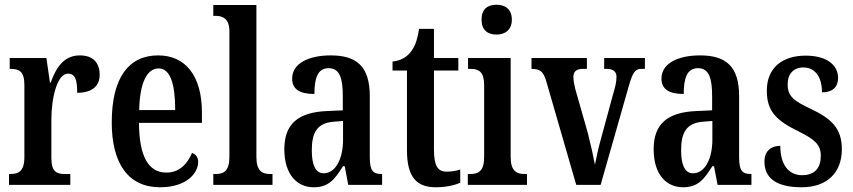

<svg xmlns="http://www.w3.org/2000/svg" viewBox="-20 -781 3603 811"><path d="M18 0H277V-46H254C221 -46 197 -54 197 -113V-276C197 -366 221 -470 267 -470C298 -470 306 -444 306 -389C367 -389 401 -416 401 -465C401 -514 375 -547 317 -547C252 -547 218 -499 194 -432H191L176 -536H21V-490H24C60 -490 83 -481 83 -422V-118C83 -55 57 -46 21 -46H18Z M656 10C770 10 817 -51 817 -97C817 -118 806 -130 791 -135C772 -90 739 -52 683 -52C608 -52 568 -118 567 -262H833V-305C833 -463 762 -547 648 -547C523 -547 452 -452 452 -264C452 -90 522 10 656 10ZM720 -316H568C570 -429 600 -492 650 -492C701 -492 720 -422 720 -316Z M881 0H1131V-46H1122C1086 -46 1063 -59 1063 -119V-760H881V-714H891C916 -714 949 -706 949 -649V-119C949 -59 926 -46 891 -46H881Z M1305 10C1369 10 1394 -24 1429 -79H1436L1451 0H1594V-46H1591C1554 -46 1542 -62 1542 -117V-375C1542 -501 1486 -547 1377 -547C1283 -547 1214 -513 1214 -449C1214 -405 1245 -384 1308 -384C1308 -451 1322 -493 1368 -493C1416 -493 1428 -449 1428 -373V-315L1362 -312C1240 -307 1181 -258 1181 -151C1181 -41 1237 10 1305 10ZM1347 -49C1312 -49 1297 -86 1297 -146C1297 -222 1320 -262 1391 -267L1429 -270V-191C1429 -109 1397 -49 1347 -49Z M1821 10C1870 10 1906 -1 1924 -9V-65C1906 -59 1888 -56 1866 -56C1827 -56 1813 -84 1813 -151V-483H1916V-536H1813V-659H1750C1742 -607 1731 -582 1715 -562C1699 -541 1675 -525 1638 -521V-483H1699V-146C1699 -30 1742 10 1821 10Z M2077 -635C2113 -635 2142 -654 2142 -698C2142 -743 2113 -761 2077 -761C2040 -761 2014 -743 2014 -698C2014 -654 2040 -635 2077 -635ZM1956 0H2206V-46H2197C2161 -46 2137 -59 2137 -119V-536H1957V-490H1969C2003 -490 2025 -477 2025 -421V-117C2025 -58 2001 -46 1965 -46H1956Z M2287 -439 2414 0H2517L2635 -414C2652 -474 2662 -490 2689 -490H2704V-536H2532V-490H2544C2571 -490 2584 -477 2584 -457C2584 -436 2580 -418 2571 -388L2521 -204C2507 -155 2498 -111 2493 -85C2487 -118 2475 -172 2463 -219L2410 -405C2406 -422 2402 -439 2402 -456C2402 -477 2413 -490 2441 -490H2459V-536H2225V-490C2260 -490 2275 -480 2287 -439Z M2865 10C2929 10 2954 -24 2989 -79H2996L3011 0H3154V-46H3151C3114 -46 3102 -62 3102 -117V-375C3102 -501 3046 -547 2937 -547C2843 -547 2774 -513 2774 -449C2774 -405 2805 -384 2868 -384C2868 -451 2882 -493 2928 -493C2976 -493 2988 -449 2988 -373V-315L2922 -312C2800 -307 2741 -258 2741 -151C2741 -41 2797 10 2865 10ZM2907 -49C2872 -49 2857 -86 2857 -146C2857 -222 2880 -262 2951 -267L2989 -270V-191C2989 -109 2957 -49 2907 -49Z M3366 10C3475 10 3536 -53 3536 -151C3536 -241 3489 -281 3405 -321C3332 -355 3307 -375 3307 -425C3307 -469 3332 -496 3373 -496C3420 -496 3452 -460 3452 -391C3498 -391 3520 -414 3520 -452C3520 -502 3478 -546 3383 -546C3285 -546 3219 -495 3219 -398C3219 -309 3261 -271 3355 -225C3422 -192 3447 -169 3447 -123C3447 -73 3423 -41 3368 -41C3309 -41 3276 -88 3276 -165C3241 -165 3209 -147 3209 -98C3209 -29 3259 10 3366 10Z"/></svg>

Font: Noto Serif Armenian ExtraCondensed SemiBold
Style: Regular
Weight: 600
Width: 2
Designer: Monotype Design Team
Foundry: Monotype Imaging Inc.
Version: Version 2.008